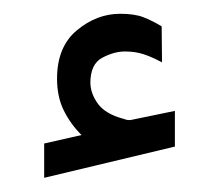

<svg xmlns="http://www.w3.org/2000/svg" viewBox="-20 -803 309 276"><path d="M97.2 -608.9Q81.5 -624.5 71.8 -644Q62 -663.6 62 -689.9Q62 -735.8 90.6 -759.5Q119.1 -783.2 152.8 -783.2Q173.3 -783.2 186 -778.3Q198.7 -773.4 212.4 -765.1L212.9 -713.4Q198.2 -721.2 186.3 -725.1Q174.3 -729 159.7 -729Q144 -729 127 -720Q109.9 -710.9 109.9 -683.6Q110.4 -668 120.8 -653.8Q131.3 -639.6 155.3 -632.8Q157.7 -632.3 160.2 -631.3Q162.6 -630.4 165.5 -630.4Q168 -630.4 169.9 -630.9L231.4 -643.6V-592.3L43.5 -547.4V-596.7Z"/></svg>

Font: Vazir Medium WOL
Style: Medium-WOL
Weight: 500
Designer: Saber Rastikerdar
Foundry: Saber Rastikerdar
Version: Version 27.0.1